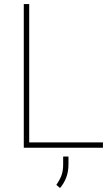

<svg xmlns="http://www.w3.org/2000/svg" viewBox="-20 -731 556 950"><path d="M489.3 -26.4V0H97.7V-710.9H124.5V-26.4ZM318.8 43.5V81.1Q318.8 119.6 307.1 148.9Q295.4 178.2 276.9 199.2L258.8 183.6Q275.9 159.2 284.2 136.5Q292.5 113.8 292.5 82V43.5Z"/></svg>

Font: Vazirmatn RD Thin
Style: Regular
Weight: 100
Designer: Saber Rastikerdar
Foundry: Saber Rastikerdar
Version: Version 32.102